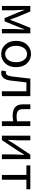

<svg xmlns="http://www.w3.org/2000/svg" viewBox="1346 -1884 550 3283"><g transform="rotate(90 1621.5 -243.0)"><path d="M82 0V-486H177L272 -258Q310 -156 316 -140H320Q356 -235 364 -258L457 -486H551V0H476V-218Q476 -261 486 -386H482Q474 -364 456.5 -320.5Q439 -277 437 -271L345 -46H290L196 -271Q194 -277 176.5 -320.5Q159 -364 151 -386H147Q156 -236 156 -218V0Z M679 -242Q679 -360 744.5 -429Q810 -498 904 -498Q998 -498 1063.5 -429Q1129 -360 1129 -242Q1129 -126 1063.5 -57Q998 12 904 12Q810 12 744.5 -57Q679 -126 679 -242ZM904 -56Q967 -56 1005.5 -107.5Q1044 -159 1044 -242Q1044 -326 1005.5 -378Q967 -430 904 -430Q842 -430 803 -378Q764 -326 764 -242Q764 -159 803 -107.5Q842 -56 904 -56Z M1229 12Q1207 12 1185 4L1201 -72Q1213 -68 1223 -68Q1275 -68 1288 -171Q1301 -276 1325 -486H1624V0H1541V-419H1390Q1378 -308 1358 -150Q1337 12 1229 12Z M2054 0V-194Q2005 -184 1959 -184Q1765 -184 1765 -353V-486H1847V-353Q1847 -299 1877.5 -275Q1908 -251 1975 -251Q2012 -251 2054 -260V-486H2136V0Z M2300 0V-486H2380V-284Q2380 -229 2372 -105H2376Q2382 -116 2406 -154Q2430 -192 2440 -209L2624 -486H2701V0H2621V-202Q2621 -256 2629 -382H2625Q2617 -369 2593.5 -331.5Q2570 -294 2561 -278L2376 0Z M2972 0V-419H2809V-486H3217V-419H3054V0Z"/></g></svg>

Font: Toshiba Sans
Style: Regular
Weight: 400
Designer: Paul D. Hunt
Foundry: Toshiba Corporation
Version: Version 2.020;PS 2.0;hotconv 1.0.86;makeotf.lib2.5.63406